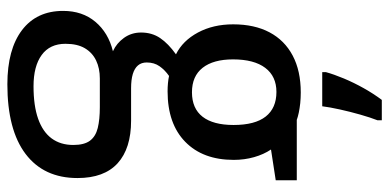

<svg xmlns="http://www.w3.org/2000/svg" viewBox="-285 -521 1046 516"><g transform="rotate(90 238.0 -263.0)"><path d="M303.2 -766.1V-754.4Q295.9 -735.8 288.1 -708.5Q280.3 -681.2 274.2 -653.6Q268.1 -626 265.6 -606H173.8V-615.7Q179.7 -637.2 190.9 -664.1Q202.1 -690.9 217 -717.5Q231.9 -744.1 248.5 -766.1ZM206.5 240.2Q112.8 240.2 61 200.9Q9.3 161.6 9.3 90.3Q9.3 38.6 38.6 3.7Q67.9 -31.2 117.7 -43.5Q96.2 -53.2 81.8 -73.2Q67.4 -93.3 67.4 -119.1Q67.4 -148.4 82.3 -170.4Q97.2 -192.4 126 -212.9Q89.4 -231 67.4 -272Q45.4 -313 45.4 -366.7Q45.4 -423.8 66.9 -464.4Q88.4 -504.9 129.4 -526.6Q170.4 -548.3 228.5 -548.3Q243.7 -548.3 257.3 -546.9Q271 -545.4 282.7 -543Q294.4 -540.5 302.2 -537.6H464.4V-481L381.8 -468.3Q395 -448.7 402.3 -422.9Q409.7 -397 409.7 -368.2Q409.7 -285.2 361.1 -237.8Q312.5 -190.4 225.6 -190.4Q202.6 -190.4 184.1 -194.3Q168 -183.1 158 -168.7Q147.9 -154.3 147.9 -134.3Q147.9 -120.1 155.8 -110.8Q163.6 -101.6 179 -96.9Q194.3 -92.3 216.8 -92.3H304.2Q378.9 -92.3 418.7 -56.2Q458.5 -20 458.5 51.8Q458.5 142.1 393.8 191.2Q329.1 240.2 206.5 240.2ZM211.9 169.9Q264.2 169.9 299.3 157.5Q334.5 145 352.1 121.1Q369.6 97.2 369.6 63Q369.6 33.7 358.2 18.3Q346.7 2.9 324 -2.7Q301.3 -8.3 268.1 -8.3H190.9Q163.6 -8.3 142.6 1.7Q121.6 11.7 109.6 32Q97.7 52.2 97.7 84Q97.7 126 127.7 147.9Q157.7 169.9 211.9 169.9ZM228 -255.9Q271.5 -255.9 293.7 -284.4Q315.9 -313 315.9 -367.7Q315.9 -425.3 293.2 -454.1Q270.5 -482.9 227.1 -482.9Q185.1 -482.9 162.4 -452.9Q139.6 -422.9 139.6 -366.2Q139.6 -313.5 162.1 -284.7Q184.6 -255.9 228 -255.9Z"/></g></svg>

Font: Open Sans SemiCondensed Medium
Style: Regular
Weight: 500
Width: 4
Designer: Monotype Design Team
Foundry: Monotype Imaging Inc.
Version: Version 3.000